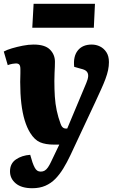

<svg xmlns="http://www.w3.org/2000/svg" viewBox="-25 -766 631 1017"><path d="M348 56Q330 94 310.5 126Q291 158 268 181.5Q245 205 215 218Q185 231 146 231Q89 231 58.5 205.5Q28 180 28 142Q28 100 59.5 78.5Q91 57 135 54L147 94Q153 111 159 122Q165 133 172.5 138Q180 143 191 143Q203 143 212 137.5Q221 132 229 120.5Q237 109 245 92L289 0H261Q216 0 187 -12.5Q158 -25 135 -62Q118 -89 106 -128Q94 -167 88 -218Q82 -269 82 -332Q82 -344 82.5 -355Q83 -366 83 -378Q83 -390 83 -400Q83 -417 77.5 -423.5Q72 -430 59 -430Q53 -430 41 -428Q29 -426 16 -421L-5 -493Q11 -502 38 -510Q65 -518 95.5 -524Q126 -530 153 -530Q213 -530 239.5 -503.5Q266 -477 266 -439Q266 -427 265.5 -412.5Q265 -398 264 -380Q263 -362 263 -337Q263 -292 265.5 -254Q268 -216 275.5 -180.5Q283 -145 296 -110Q300 -99 304.5 -94Q309 -89 314 -87Q319 -85 325 -85H331L432 -326Q441 -347 442 -362Q443 -377 434.5 -387Q426 -397 403 -402L368 -412Q362 -467 387 -498.5Q412 -530 461 -530Q484 -530 504.5 -520Q525 -510 538.5 -489.5Q552 -469 552 -437Q552 -416 547.5 -394.5Q543 -373 533.5 -347.5Q524 -322 510.5 -292.5Q497 -263 480 -226ZM153 -746H478L472 -619H146Z"/></svg>

Font: Literata 18pt ExtraBold
Style: Italic
Weight: 800
Italic angle: -2°
Designer: Latin by Veronika Burian and Jose Scaglione. Greek by Irene Vlachou. Cyrillic by Vera Evstafieva
Foundry: TypeTogether
Version: Version 3.103;gftools[0.9.29]